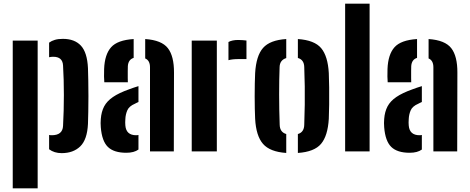

<svg xmlns="http://www.w3.org/2000/svg" viewBox="-20 -820 2544 1040"><path d="M246 -89Q251.5 -87.5 260.5 -87.5Q319 -87.5 321.5 -138Q326 -220 326 -305.2Q326 -390.5 321.5 -465.5Q319 -512.5 268.5 -512.5Q256.5 -512.5 246 -510V-589Q259.5 -599 277.5 -604.2Q295.5 -609.5 321 -609.5Q384 -609.5 418.2 -572.8Q452.5 -536 456.5 -451Q457.5 -424.5 458.2 -384Q459 -343.5 459 -299Q459 -254.5 458.2 -214.5Q457.5 -174.5 456.5 -149Q452.5 -64 414.8 -27.2Q377 9.5 314 9.5Q274 9.5 246 -11.5ZM49 200V-600H184V200Z M545 -374.5Q544 -384.5 543.5 -405.5Q543 -426.5 544 -446.5Q547 -525 581.8 -564Q616.5 -603 704 -608.5V-506.5Q675 -497.5 672.5 -462Q672 -454 672 -434.8Q672 -415.5 672 -397.5Q672 -379.5 672.5 -374.5ZM792.5 0V-455.5Q792.5 -492.5 766.5 -503.5V-608.5Q855.5 -602.5 889.2 -559.2Q923 -516 922.5 -426L921.5 0ZM526 -130.5Q525 -140 525 -153.2Q525 -166.5 526 -175.5Q529 -215 544.2 -243.8Q559.5 -272.5 591.8 -294.5Q624 -316.5 678.5 -336Q691.5 -341 704.2 -345.2Q717 -349.5 730 -353.5V-267.5Q725 -265.5 720.2 -263Q715.5 -260.5 710.5 -258Q679 -244.5 669.5 -222.2Q660 -200 659 -175Q658 -162 658.2 -156.2Q658.5 -150.5 659 -140Q663.5 -87.5 717.5 -87.5Q725 -87.5 730 -89V-10Q706 7.5 664 7.5Q597 7.5 564.5 -24Q532 -55.5 526 -130.5Z M1217.5 -494V-592.5Q1238 -603.5 1270.5 -603.5Q1282.5 -603.5 1294.8 -602.5Q1307 -601.5 1315 -600.5V-500H1272Q1239 -500 1217.5 -494ZM1018.5 0V-600H1154.5V0Z M1362 -176.5Q1361 -198 1360.2 -230.5Q1359.5 -263 1359.5 -299Q1359.5 -335 1360.2 -368.2Q1361 -401.5 1362 -424Q1367.5 -518 1405 -560.5Q1442.5 -603 1530.5 -608.5V-505.5Q1495.5 -494.5 1494.5 -456.5Q1492 -390.5 1492 -308.5Q1492 -226.5 1495 -144Q1496 -104 1530.5 -94V8.5Q1442 2.5 1404.5 -40.8Q1367 -84 1362 -176.5ZM1593.5 8.5V-94Q1627 -103.5 1628 -144Q1630 -203 1630.8 -253.2Q1631.5 -303.5 1630.8 -352.2Q1630 -401 1628 -457Q1627 -496.5 1593.5 -506V-608.5Q1683.5 -602.5 1719.8 -559Q1756 -515.5 1761 -424Q1762.5 -393.5 1763 -347Q1763.5 -300.5 1763 -253.8Q1762.5 -207 1761 -176.5Q1755.5 -84 1719 -40.8Q1682.5 2.5 1593.5 8.5Z M1849.5 0V-800H1982V0Z M2080 -374.5Q2079 -384.5 2078.5 -405.5Q2078 -426.5 2079 -446.5Q2082 -525 2116.8 -564Q2151.5 -603 2239 -608.5V-506.5Q2210 -497.5 2207.5 -462Q2207 -454 2207 -434.8Q2207 -415.5 2207 -397.5Q2207 -379.5 2207.5 -374.5ZM2327.5 0V-455.5Q2327.5 -492.5 2301.5 -503.5V-608.5Q2390.5 -602.5 2424.2 -559.2Q2458 -516 2457.5 -426L2456.5 0ZM2061 -130.5Q2060 -140 2060 -153.2Q2060 -166.5 2061 -175.5Q2064 -215 2079.2 -243.8Q2094.5 -272.5 2126.8 -294.5Q2159 -316.5 2213.5 -336Q2226.5 -341 2239.2 -345.2Q2252 -349.5 2265 -353.5V-267.5Q2260 -265.5 2255.2 -263Q2250.5 -260.5 2245.5 -258Q2214 -244.5 2204.5 -222.2Q2195 -200 2194 -175Q2193 -162 2193.2 -156.2Q2193.5 -150.5 2194 -140Q2198.5 -87.5 2252.5 -87.5Q2260 -87.5 2265 -89V-10Q2241 7.5 2199 7.5Q2132 7.5 2099.5 -24Q2067 -55.5 2061 -130.5Z"/></svg>

Font: Big Shoulders Stencil Text ExtraBold
Style: Regular
Weight: 800
Designer: Patric King
Foundry: XO Type Co
Version: Version 1.000